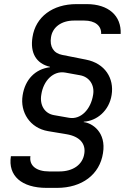

<svg xmlns="http://www.w3.org/2000/svg" viewBox="-20 -760 640 934"><path d="M207 154H257C379 154 465 89 481 -15C498 -117 428 -162 387 -166L388 -168C451 -172 511 -221 523 -298C536 -379 491 -452 398 -470L282 -493C240 -501 221 -534 228 -578C235 -628 279 -660 340 -660H390C442 -660 474 -635 472 -595H567C571 -684 507 -740 402 -740H352C236 -740 153 -678 138 -579C126 -504 155 -451 223 -435V-433C151 -424 102 -373 90 -296C77 -215 125 -137 214 -122L304 -107C369 -96 398 -60 390 -12C382 41 335 74 269 74H219C156 74 121 45 128 0H33C18 95 85 154 207 154ZM316 -187 242 -200C197 -208 172 -249 181 -300C191 -368 240 -417 297 -407L369 -394C415 -386 441 -346 433 -299C422 -228 373 -177 316 -187Z"/></svg>

Font: JetBrains Mono
Style: Italic
Weight: 400
Italic angle: -9°
Monospace: yes
Designer: Philipp Nurullin, Konstantin Bulenkov
Foundry: JetBrains
Version: Version 2.305